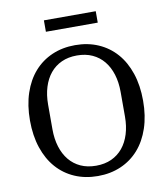

<svg xmlns="http://www.w3.org/2000/svg" viewBox="-94 -951 913 1043"><g transform="rotate(-10 362.0 -430.0)"><path d="M362 -45Q410 -45 447 -62Q484 -79 509.5 -110Q535 -141 548.5 -184.5Q562 -228 562 -281V-417Q562 -470 548.5 -513.5Q535 -557 509.5 -588Q484 -619 447 -636Q410 -653 362 -653Q314 -653 277 -636Q240 -619 214.5 -588Q189 -557 175.5 -513.5Q162 -470 162 -417V-281Q162 -228 175.5 -184.5Q189 -141 214.5 -110Q240 -79 277 -62Q314 -45 362 -45ZM362 12Q292 12 234.5 -13Q177 -38 136 -84.5Q95 -131 72.5 -198Q50 -265 50 -349Q50 -433 72.5 -500Q95 -567 136 -613.5Q177 -660 234.5 -685Q292 -710 362 -710Q432 -710 489.5 -685Q547 -660 588 -613.5Q629 -567 651.5 -500Q674 -433 674 -349Q674 -265 651.5 -198Q629 -131 588 -84.5Q547 -38 489.5 -13Q432 12 362 12ZM219 -872H505V-809H219Z"/></g></svg>

Font: IBM Plex Serif Text
Style: Regular
Weight: 450
Designer: Mike Abbink, Paul van der Laan, Pieter van Rosmalen
Foundry: Bold Monday
Version: Version 3.001